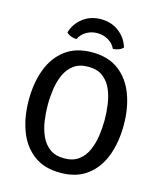

<svg xmlns="http://www.w3.org/2000/svg" viewBox="-130 -985 919 1092"><g transform="rotate(15 329.0 -439.0)"><path d="M49.5 -342Q49.5 -443 79.8 -523Q110 -603 172 -649.5Q234 -696 329 -696Q424.5 -696 486.2 -649.2Q548 -602.5 578.2 -522.5Q608.5 -442.5 608.5 -342Q608.5 -240.5 578.2 -160.2Q548 -80 486 -33.5Q424 13 329 13Q233.5 13 171.5 -33.8Q109.5 -80.5 79.5 -161Q49.5 -241.5 49.5 -342ZM161 -342Q161 -296.5 167.8 -249.2Q174.5 -202 192.5 -161.8Q210.5 -121.5 243.5 -96.8Q276.5 -72 329 -72Q381 -72 414 -96.8Q447 -121.5 464.8 -161.8Q482.5 -202 489.2 -249.2Q496 -296.5 496 -342Q496 -387.5 489.2 -434.8Q482.5 -482 464.8 -522Q447 -562 414 -586.5Q381 -611 329 -611Q276.5 -611 243.5 -586.5Q210.5 -562 192.5 -522Q174.5 -482 167.8 -434.8Q161 -387.5 161 -342ZM495.5 -769Q485 -757.5 468.8 -751.5Q452.5 -745.5 436 -745.5Q422.5 -775 393.2 -792Q364 -809 329 -809Q294 -809 264.8 -792Q235.5 -775 222 -745.5Q205.5 -745.5 189.2 -751.5Q173 -757.5 162.5 -769Q178.5 -823 223 -857Q267.5 -891 329 -891Q390 -891 434.8 -857Q479.5 -823 495.5 -769Z"/></g></svg>

Font: Signika SC
Style: Regular
Weight: 400
Designer: Anna Giedryś
Foundry: Anna Giedryś
Version: Version 2.000; ttfautohint (v1.8.3) -l 8 -r 50 -G 200 -x 9 -